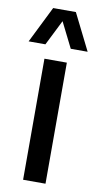

<svg xmlns="http://www.w3.org/2000/svg" viewBox="-118 -861 466 903"><g transform="rotate(10 115.0 -410.0)"><path d="M-26.4 -645.5 60.1 -819.8H168.5L255.4 -645.5H174.8L114.3 -766.6L53.7 -645.5ZM61 0V-578.1H168V0Z"/></g></svg>

Font: Oswald Regular
Style: Regular
Weight: 400
Designer: Vernon Adams
Foundry: Vernon Adams
Version: 3.0; ttfautohint (v0.95) -l 8 -r 50 -G 200 -x 0 -w "G" -W -c